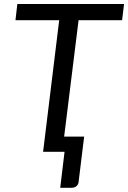

<svg xmlns="http://www.w3.org/2000/svg" viewBox="-20 -736 622 931"><path d="M361 -638 291 -73.5H388L361 147Q359.5 159.5 350.2 167Q341 174.5 327.5 174.5H272L293 0H189L267 -638H55L64 -716.5H581.5L572 -638Z"/></svg>

Font: Lato 2
Style: Italic
Weight: 400
Italic angle: -7°
Designer: Lukasz Dziedzic with Adam Twardoch and Botio Nikoltchev
Foundry: tyPoland Lukasz Dziedzic
Version: Version 2.015; 2015-08-06; http://www.latofonts.com/